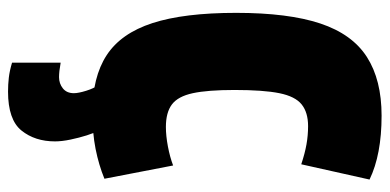

<svg xmlns="http://www.w3.org/2000/svg" viewBox="-266 -484 970 478"><g transform="rotate(90 219.0 -245.0)"><path d="M12 -348Q12 -478 38.5 -557.5Q65 -637 122 -673.5Q179 -710 268 -710Q365 -710 427 -680L389 -510Q362 -519 339.5 -523Q317 -527 294 -527Q260 -527 240 -511Q220 -495 212 -455.5Q204 -416 204 -344Q204 -277 212 -240Q220 -203 240 -188Q260 -173 296 -173Q318 -173 344.5 -178Q371 -183 392 -191L425 -20Q391 -6 351 2Q311 10 260 10Q172 10 117.5 -25.5Q63 -61 37.5 -139.5Q12 -218 12 -348ZM136 89Q158 93 172 93Q188 93 200 83.5Q212 74 212 56Q212 45 206 25.5Q200 6 191 -6H305Q311 5 317 24Q323 43 327.5 64.5Q332 86 332 103Q332 153 305 186.5Q278 220 208 220Q190 220 173 218Q156 216 136 210Z"/></g></svg>

Font: Georama Condensed Black
Style: Regular
Weight: 900
Width: 3
Designer: Jean-Baptiste Levee
Foundry: Production Type
Version: Version 1.000